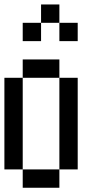

<svg xmlns="http://www.w3.org/2000/svg" viewBox="-20 -937 457 873"><path d="M0 -166.7V-583.3H83.3V-166.7ZM83.3 -166.7H250V-83.3H83.3ZM83.3 -583.3V-666.7H250V-583.3ZM83.3 -750V-833.3H166.7V-750ZM250 -916.7V-833.3H166.7V-916.7ZM250 -166.7V-583.3H333.3V-166.7ZM250 -833.3H333.3V-750H250Z"/></svg>

Font: Galmuri11 Condensed
Style: Regular
Weight: 400
Width: 3
Designer: Lee Minseo (quiple)
Version: Version 2.399;hotconv 1.1.1;makeotfexe 2.6.0 DEVELOPMENT